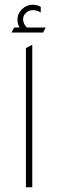

<svg xmlns="http://www.w3.org/2000/svg" viewBox="-20 -795 247 815"><path d="M29 -657 40 -678H63Q54 -695 54 -711Q54 -737 73.5 -756Q93 -775 119 -775Q136 -775 153 -766V-742Q136 -752 120 -752Q103 -752 90.5 -740.5Q78 -729 78 -713Q78 -695 94 -678H174L163 -657ZM90 0V-591L117 -605V0Z"/></svg>

Font: Tajawal ExtraLight
Style: Regular
Weight: 275
Designer: Boutros Fonts
Foundry: Created by Boutros International 2017
Version: Version 1.700